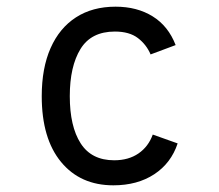

<svg xmlns="http://www.w3.org/2000/svg" viewBox="-20 -543 656 575"><path d="M319.5 12Q220.5 12 162.8 -58Q105 -128 105 -255Q105 -339 131.5 -399Q158 -459 207.5 -491Q257 -523 326 -523Q390.5 -523 437.2 -494Q484 -465 506 -408L431 -380Q418.5 -409.5 393 -429Q367.5 -448.5 324 -448.5Q253 -448.5 221 -396.2Q189 -344 189 -255Q189 -164.5 221.5 -113.8Q254 -63 322 -63Q365 -63 394.8 -83.5Q424.5 -104 437.5 -140L512 -113.5Q492.5 -54.5 442 -21.2Q391.5 12 319.5 12Z"/></svg>

Font: Overpass Mono
Style: Regular
Weight: 400
Designer: Delve Withrington, Dave Bailey
Foundry: Delve Fonts LLC
Version: Version 4.000